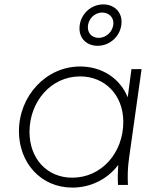

<svg xmlns="http://www.w3.org/2000/svg" viewBox="-20 -840 715 872"><path d="M309 12C393 12 469 -27 517 -91C515 -61 514 -34 516 0H561C559 -45 560 -77 566 -121L623 -526H577L560 -398C525 -485 442 -538 344 -538C188 -538 66 -403 66 -244C66 -102 164 12 309 12ZM114 -241C114 -378 211 -493 344 -493C453 -493 540 -412 540 -286C540 -147 442 -33 308 -33C193 -33 114 -120 114 -241ZM341 -711C341 -663 376 -632 423 -632C483 -632 532 -681 532 -741C532 -788 497 -820 449 -820C390 -820 341 -771 341 -711ZM379 -716C379 -753 409 -783 444 -783C472 -783 495 -764 495 -735C495 -699 464 -668 428 -668C400 -668 379 -687 379 -716Z"/></svg>

Font: Mluvka ExtraLight
Style: Italic
Weight: 200
Italic angle: -8°
Designer: Modified by Jiří Krblich, Original typeface by Gumpita Rahayu
Foundry: Gumpita Rahayu & Jiří Krblich
Version: Version 2.000;Glyphs 3.1.1 (3134)